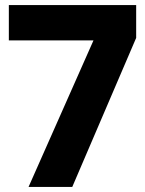

<svg xmlns="http://www.w3.org/2000/svg" viewBox="-20 -740 574 760"><path d="M93 0H266L519 -590V-720H15V-580H350Z"/></svg>

Font: Aspekta 750
Style: Regular
Weight: 750
Designer: Ivo Dolenc
Version: Version 2.000